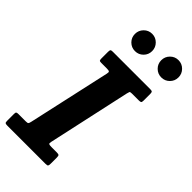

<svg xmlns="http://www.w3.org/2000/svg" viewBox="-337 -1062 1135 1135"><g transform="rotate(45 230.5 -495.0)"><path d="M-37 -19.5V-78Q-37 -89.5 -32.8 -92.2Q-28.5 -95 -17.5 -95H42Q57.5 -95 61.2 -98.5Q65 -102 68 -116L182.5 -632.5Q186 -647 182 -651Q178 -655 161 -655H115Q102.5 -655 99.5 -658.5Q96.5 -662 96.5 -674.5V-729.5Q96.5 -742.5 99.8 -746.2Q103 -750 115.5 -750H429.5Q442 -750 445.5 -746Q449 -742 449 -729.5V-675Q449 -661.5 445 -658.2Q441 -655 427.5 -655H371Q356 -655 354 -650.8Q352 -646.5 349 -634L235.5 -116Q232 -101 236.8 -98Q241.5 -95 259.5 -95H302Q316.5 -95 320.5 -91.2Q324.5 -87.5 324.5 -73.5V-22Q324.5 -8 321 -4Q317.5 0 304 0H-16Q-29 0 -33 -3.2Q-37 -6.5 -37 -19.5ZM426 -845Q396 -845 375 -866Q354 -887 354 -917Q354 -947 375 -968.2Q396 -989.5 426 -989.5Q456 -989.5 477 -968.2Q498 -947 498 -917Q498 -887 477 -866Q456 -845 426 -845ZM206 -845Q176 -845 155 -866Q134 -887 134 -917Q134 -947 155 -968.2Q176 -989.5 206 -989.5Q236 -989.5 257 -968.2Q278 -947 278 -917Q278 -887 257 -866Q236 -845 206 -845Z"/></g></svg>

Font: Besley* Narrow
Style: Bold Italic
Weight: 700
Width: 4
Italic angle: -13°
Designer: Owen Earl
Foundry: indestructible type*
Version: Version 3.000; ttfautohint (v1.8.3)